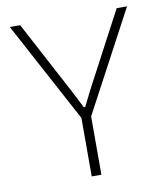

<svg xmlns="http://www.w3.org/2000/svg" viewBox="-79 -756 706 821"><g transform="rotate(-10 274.0 -345.0)"><path d="M295 -253V0H253V-254L19 -690H64L235 -368Q241 -357 253 -333Q265 -309 271 -297H277L312 -367L483 -690H528Z"/></g></svg>

Font: Exo 2.0 Extra Light
Style: Regular
Weight: 250
Designer: Natanael Gama
Version: Version 1.001;PS 001.001;hotconv 1.0.70;makeotf.lib2.5.58329